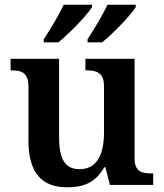

<svg xmlns="http://www.w3.org/2000/svg" viewBox="-20 -786 695 816"><path d="M352 -619V-606H414C459 -642 536 -721 557 -756V-766H437C416 -721 380 -662 352 -619ZM166 -619V-606H228C273 -642 350 -721 371 -756V-766H251C230 -721 194 -662 166 -619ZM264 10C327 10 383 -4 423 -75H428L447 0H631V-49H625C584 -49 552 -55 552 -113V-536H343V-487H346C387 -487 422 -480 422 -420V-223C422 -128 391 -67 318 -67C250 -67 231 -120 231 -207V-536H25V-487H27C74 -487 101 -476 101 -417V-187C101 -51 159 10 264 10Z"/></svg>

Font: Noto Serif Tamil SemiBold
Style: Italic
Weight: 600
Italic angle: -12°
Designer: Indian Type Foundry, Tom Grace, and the Monotype Design Team
Foundry: Monotype Imaging Inc.
Version: Version 2.003